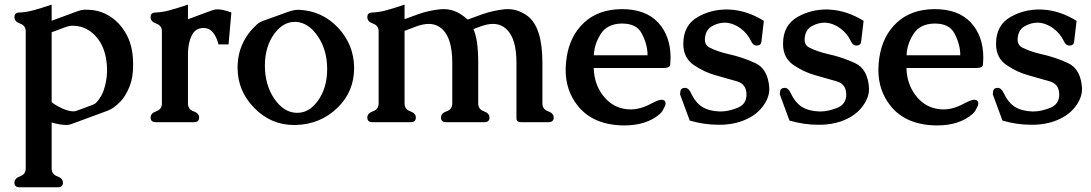

<svg xmlns="http://www.w3.org/2000/svg" viewBox="-20 -519 4724 831"><path d="M203.6 -429.2 314.9 -470.2Q331.1 -476.1 344.7 -477.1Q350.1 -477.1 355 -476.8Q359.9 -476.6 365.7 -476.6Q440.4 -473.1 494.6 -416Q546.4 -359.4 554.2 -279.3Q556.2 -259.3 556.2 -239.7Q556.2 -212.9 552.7 -188.5Q545.9 -145 519.5 -102.5Q504.9 -79.1 473.1 -54.7Q460.9 -45.9 446.3 -40Q360.4 -7.8 288.6 18.1Q277.8 22 267.6 22H265.1Q234.4 20.5 203.6 11.2V210.4Q203.6 235.4 228 244.1Q252.4 252.9 252.4 272Q252.4 291.5 230.5 291.5H64.9Q42.5 291.5 42.5 272Q42.5 252.9 66.9 244.1Q91.3 235.4 91.3 210.4V-383.8Q91.3 -408.2 66.9 -417Q42.5 -425.8 42.5 -444.8Q42.5 -464.8 64.5 -464.8Q94.7 -466.3 125.2 -474.6Q155.8 -482.9 203.6 -499ZM203.6 -77.1Q219.7 -63.5 247.6 -50.5Q275.4 -37.6 296.4 -37.1H299.3Q304.7 -37.1 312.5 -40Q330.1 -46.4 347.4 -52.7Q364.7 -59.1 382.3 -65.9Q391.1 -68.8 397.5 -75.7Q424.8 -105.5 435.1 -149.4Q443.4 -183.1 443.4 -216.8Q443.4 -227.5 442.4 -238.3Q437 -305.7 405.8 -348.1Q375 -390.1 330.6 -402.8Q313 -407.7 295.9 -407.7Q290.5 -407.7 286.1 -407.2Q276.9 -406.2 264.2 -401.9Q253.9 -397.9 233.2 -390.4Q212.4 -382.8 203.6 -379.4Z M793.5 -290.5V-71.3Q793.5 -45.9 817.6 -37.4Q841.8 -28.8 841.8 -10.3Q841.8 9.8 819.8 9.8H654.3Q631.8 9.8 631.8 -10.3Q631.8 -28.8 656.2 -37.4Q680.7 -45.9 680.7 -71.3V-383.8Q680.7 -408.2 656.2 -417Q631.8 -425.8 631.8 -444.8Q631.8 -464.8 653.8 -464.8Q684.1 -466.3 714.6 -474.6Q745.1 -482.9 793.5 -499V-435.5L844.2 -454.6Q881.8 -468.8 903.3 -476.1Q912.1 -478.5 922.9 -478.5Q943.4 -478.5 981.4 -465.3L969.2 -326.7H925.8Q906.7 -397.9 862.3 -397.9Q857.4 -397.9 853 -397.5Q823.2 -394 809.1 -364Q794.9 -334 793.5 -290.5Z M1272.5 -476.6Q1373.5 -472.7 1442.4 -399.9Q1511.2 -327.1 1512.7 -227.1V-224.1Q1512.7 -123 1440.9 -52.7Q1367.2 19 1260.3 22H1252.4Q1152.8 22 1081.1 -51.3Q1008.3 -125 1008.3 -225.6V-227.1Q1008.8 -337.4 1091.8 -413.1Q1103 -423.3 1122.6 -430.2Q1142.1 -437 1178.2 -450.2Q1199.7 -458 1225.6 -467.3Q1252.4 -476.6 1270.5 -476.6ZM1261.2 -424.3H1255.9Q1205.6 -424.3 1168 -374Q1126.5 -317.9 1126.5 -234.9Q1126.5 -151.9 1166.7 -92.5Q1207 -33.2 1261.2 -30.8H1267.6Q1317.4 -30.8 1354.5 -81.1Q1396 -136.7 1396 -219.7Q1396 -302.7 1355.5 -362.1Q1314.9 -421.4 1261.2 -424.3Z M1731 -436Q1736.8 -438 1755.1 -444.8Q1773.4 -451.7 1790 -457.5Q1836.9 -474.1 1886.7 -479Q1893.6 -479.5 1900.4 -479.5Q1946.3 -479.5 1986.8 -448.7Q2001 -437.5 2003.9 -434.1Q2016.1 -438.5 2033.9 -445.1Q2051.8 -451.7 2067.9 -457.5Q2114.7 -473.6 2164.1 -479Q2171.4 -479.5 2178.2 -479.5Q2223.6 -479.5 2264.2 -449.2Q2327.6 -400.4 2327.6 -247.1V-71.3Q2327.6 -45.9 2352.1 -37.4Q2376.5 -28.8 2376.5 -10.3Q2376.5 9.8 2354 9.8H2235.4Q2215.3 9.8 2215.3 -6.3V-247.1Q2215.3 -350.6 2173.8 -391.1Q2148.9 -415.5 2113.8 -415.5Q2092.8 -415.5 2067.4 -407.2Q2057.6 -403.8 2043.7 -398.7Q2029.8 -393.6 2028.8 -393.1Q2049.8 -349.6 2049.8 -247.1V-71.3Q2049.8 -45.9 2074.2 -37.4Q2098.6 -28.8 2098.6 -10.3Q2098.6 9.8 2076.7 9.8H1911.1Q1888.7 9.8 1888.7 -10.3Q1888.7 -28.8 1913.1 -37.4Q1937.5 -45.9 1937.5 -71.3V-247.1Q1937.5 -350.6 1896 -391.1Q1871.1 -415.5 1835.9 -415.5Q1814.9 -415.5 1789.1 -407.2Q1772.5 -401.4 1756.1 -395Q1739.7 -388.7 1731 -385.3V-71.3Q1731 -45.9 1755.4 -37.4Q1779.8 -28.8 1779.8 -10.3Q1779.8 9.8 1757.8 9.8H1592.3Q1569.8 9.8 1569.8 -10.3Q1569.8 -28.8 1594.2 -37.4Q1618.7 -45.9 1618.7 -71.3V-383.8Q1618.7 -408.2 1594.2 -417Q1569.8 -425.8 1569.8 -444.8Q1569.8 -464.8 1591.8 -464.8Q1622.1 -466.3 1652.6 -474.6Q1683.1 -482.9 1731 -499Z M2432.6 -271Q2446.8 -364.3 2508.3 -421.4Q2569.8 -478.5 2670.4 -479.5H2672.4Q2774.4 -479.5 2829.1 -420.9Q2882.3 -362.3 2882.3 -270Q2881.8 -250 2880.4 -237.3Q2878.9 -224.6 2848.6 -224.6H2549.8Q2551.3 -157.7 2587.6 -108.6Q2624 -59.6 2677.7 -48.8Q2693.4 -45.4 2709.5 -45.4Q2752.4 -45.4 2798.8 -70.8Q2830.1 -87.4 2843.3 -87.4Q2850.1 -87.4 2856 -83.5Q2860.8 -78.6 2860.8 -72.3Q2860.8 -64 2853.5 -50.8Q2847.2 -37.6 2843 -33.2Q2838.9 -28.8 2835.4 -25.4Q2778.3 23.9 2681.6 23.9Q2546.9 22.9 2480 -62Q2428.2 -127.4 2428.2 -216.3Q2428.2 -242.7 2432.6 -271ZM2550.3 -279.8H2782.7Q2782.7 -327.6 2756.8 -375.5Q2734.4 -417 2673.3 -417H2668Q2606.9 -415 2579.3 -370.8Q2551.8 -326.7 2550.3 -279.8Z M3138.7 -477.5Q3213.9 -473.6 3286.1 -428.7L3275.4 -337.9Q3272.9 -321.8 3255.4 -321.8H3253.4Q3239.3 -322.8 3231.4 -339.8Q3215.3 -374.5 3184.3 -397Q3153.3 -419.4 3118.7 -420.9H3117.2Q3090.3 -420.9 3064.5 -407.2Q3039.1 -394 3033.2 -366.2Q3030.8 -356 3030.8 -348.1Q3030.8 -322.8 3052.2 -312.5Q3085.4 -295.9 3129.9 -285.6Q3194.3 -271.5 3249.3 -245.8Q3304.2 -220.2 3309.6 -138.2V-133.3Q3309.6 -94.7 3279.8 -56.2Q3247.6 -14.2 3186.5 6.8Q3148.9 19.5 3103.5 21H3089.8Q3027.8 21 2965.3 2.9L2923.3 -110.8L2924.8 -122.6Q2925.8 -138.7 2945.8 -138.7H2948.2Q2960.4 -136.2 2968.3 -120.6Q2989.7 -74.7 3019.3 -56.4Q3048.8 -38.1 3094.2 -36.6H3100.1Q3131.8 -36.6 3170.9 -51.8Q3209.5 -66.9 3210.9 -106.4V-109.4Q3210.9 -155.3 3169.4 -167Q3117.7 -181.6 3078.6 -192.9Q3028.3 -206.5 2983.9 -236.8Q2937.5 -268.1 2937.5 -328.1V-330.6Q2938 -411.1 3001.5 -446.3Q3057.6 -478 3126 -478Q3132.3 -478 3138.7 -477.5Z M3570.3 -477.5Q3645.5 -473.6 3717.8 -428.7L3707 -337.9Q3704.6 -321.8 3687 -321.8H3685.1Q3670.9 -322.8 3663.1 -339.8Q3647 -374.5 3616 -397Q3585 -419.4 3550.3 -420.9H3548.8Q3522 -420.9 3496.1 -407.2Q3470.7 -394 3464.8 -366.2Q3462.4 -356 3462.4 -348.1Q3462.4 -322.8 3483.9 -312.5Q3517.1 -295.9 3561.5 -285.6Q3626 -271.5 3680.9 -245.8Q3735.8 -220.2 3741.2 -138.2V-133.3Q3741.2 -94.7 3711.4 -56.2Q3679.2 -14.2 3618.2 6.8Q3580.6 19.5 3535.2 21H3521.5Q3459.5 21 3397 2.9L3355 -110.8L3356.4 -122.6Q3357.4 -138.7 3377.4 -138.7H3379.9Q3392.1 -136.2 3399.9 -120.6Q3421.4 -74.7 3450.9 -56.4Q3480.5 -38.1 3525.9 -36.6H3531.7Q3563.5 -36.6 3602.5 -51.8Q3641.1 -66.9 3642.6 -106.4V-109.4Q3642.6 -155.3 3601.1 -167Q3549.3 -181.6 3510.3 -192.9Q3460 -206.5 3415.5 -236.8Q3369.1 -268.1 3369.1 -328.1V-330.6Q3369.6 -411.1 3433.1 -446.3Q3489.3 -478 3557.6 -478Q3564 -478 3570.3 -477.5Z M3786.1 -271Q3800.3 -364.3 3861.8 -421.4Q3923.3 -478.5 4023.9 -479.5H4025.9Q4127.9 -479.5 4182.6 -420.9Q4235.8 -362.3 4235.8 -270Q4235.4 -250 4233.9 -237.3Q4232.4 -224.6 4202.1 -224.6H3903.3Q3904.8 -157.7 3941.2 -108.6Q3977.5 -59.6 4031.2 -48.8Q4046.9 -45.4 4063 -45.4Q4106 -45.4 4152.3 -70.8Q4183.6 -87.4 4196.8 -87.4Q4203.6 -87.4 4209.5 -83.5Q4214.4 -78.6 4214.4 -72.3Q4214.4 -64 4207 -50.8Q4200.7 -37.6 4196.5 -33.2Q4192.4 -28.8 4189 -25.4Q4131.8 23.9 4035.2 23.9Q3900.4 22.9 3833.5 -62Q3781.7 -127.4 3781.7 -216.3Q3781.7 -242.7 3786.1 -271ZM3903.8 -279.8H4136.2Q4136.2 -327.6 4110.4 -375.5Q4087.9 -417 4026.9 -417H4021.5Q3960.4 -415 3932.9 -370.8Q3905.3 -326.7 3903.8 -279.8Z M4492.2 -477.5Q4567.4 -473.6 4639.6 -428.7L4628.9 -337.9Q4626.5 -321.8 4608.9 -321.8H4606.9Q4592.8 -322.8 4585 -339.8Q4568.8 -374.5 4537.8 -397Q4506.8 -419.4 4472.2 -420.9H4470.7Q4443.8 -420.9 4418 -407.2Q4392.6 -394 4386.7 -366.2Q4384.3 -356 4384.3 -348.1Q4384.3 -322.8 4405.8 -312.5Q4439 -295.9 4483.4 -285.6Q4547.9 -271.5 4602.8 -245.8Q4657.7 -220.2 4663.1 -138.2V-133.3Q4663.1 -94.7 4633.3 -56.2Q4601.1 -14.2 4540 6.8Q4502.4 19.5 4457 21H4443.4Q4381.3 21 4318.8 2.9L4276.9 -110.8L4278.3 -122.6Q4279.3 -138.7 4299.3 -138.7H4301.8Q4314 -136.2 4321.8 -120.6Q4343.3 -74.7 4372.8 -56.4Q4402.3 -38.1 4447.8 -36.6H4453.6Q4485.4 -36.6 4524.4 -51.8Q4563 -66.9 4564.5 -106.4V-109.4Q4564.5 -155.3 4522.9 -167Q4471.2 -181.6 4432.1 -192.9Q4381.8 -206.5 4337.4 -236.8Q4291 -268.1 4291 -328.1V-330.6Q4291.5 -411.1 4355 -446.3Q4411.1 -478 4479.5 -478Q4485.8 -478 4492.2 -477.5Z"/></svg>

Font: Caudex
Style: Bold
Weight: 700
Version: Version 1.01